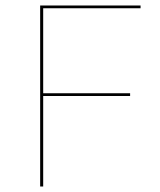

<svg xmlns="http://www.w3.org/2000/svg" viewBox="-20 -678 583 698"><path d="M137 -648V-339H453V-329H137V0H126V-658H491V-648Z"/></svg>

Font: Ysabeau Infant Hairline
Style: Regular
Weight: 100
Designer: Christian Thalmann (Catharsis Fonts)
Version: Version 0.003